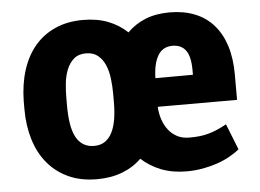

<svg xmlns="http://www.w3.org/2000/svg" viewBox="-45 -615 922 682"><g transform="rotate(-5 416.0 -274.0)"><path d="M594.2 10.3Q544.4 10.3 504.4 -5.1Q464.4 -20.5 433.6 -48.8Q404.3 -20 364.5 -4.9Q324.7 10.3 274.9 10.3Q216.8 10.3 172.9 -10Q128.9 -30.3 99.1 -66.2Q69.3 -102.1 54.2 -151.6Q39.1 -201.2 39.1 -259.3V-287.6Q40 -349.1 55.9 -398.9Q71.8 -448.7 101.6 -483.9Q131.3 -519 174.6 -538.3Q217.8 -557.6 273.9 -557.6Q323.7 -557.6 362.8 -542.5Q401.9 -527.3 431.2 -499.5Q458.5 -527.3 496.1 -542.5Q533.7 -557.6 582.5 -557.6Q632.8 -557.6 672.4 -541.7Q711.9 -525.9 739 -495.1Q766.1 -464.4 780.3 -419.7Q794.4 -375 794.4 -317.4V-227.1H511.7Q512.7 -203.1 520 -181.6Q527.3 -160.2 540 -143.8Q552.7 -127.4 571.3 -117.9Q589.8 -108.4 613.8 -108.4Q633.3 -108.4 649.7 -110.1Q666 -111.8 681.6 -116Q697.3 -120.1 713.1 -127Q729 -133.8 747.6 -144L784.2 -51.8Q769 -39.1 748.3 -27.6Q727.5 -16.1 703.1 -7.8Q678.7 0.5 651.1 5.4Q623.5 10.3 594.2 10.3ZM190.9 -259.3Q190.9 -223.6 195.3 -195.6Q199.7 -167.5 209.7 -148.2Q219.7 -128.9 235.8 -118.7Q252 -108.4 274.9 -108.4Q297.4 -108.4 313 -118.9Q328.6 -129.4 338.6 -148.7Q348.6 -168 353.3 -196Q357.9 -224.1 357.9 -259.3V-287.6Q357.9 -313.5 354.7 -340.3Q351.6 -367.2 342.5 -388.9Q333.5 -410.6 316.9 -424.6Q300.3 -438.5 273.9 -438.5Q246.6 -438.5 230.2 -423.8Q213.9 -409.2 205.1 -387Q196.3 -364.7 193.6 -338.1Q190.9 -311.5 190.9 -287.6ZM582.5 -438.5Q547.4 -438.5 530.3 -409.4Q513.2 -380.4 512.2 -329.1L646 -329.6V-345.7Q646 -395.5 629.6 -417Q613.3 -438.5 582.5 -438.5Z"/></g></svg>

Font: Ufes Sans ExtraBold
Style: Regular
Weight: 800
Designer: Ricardo Esteves & Filipe Motta
Foundry: ProDesignUfes - Ricardo Esteves, Filipe Motta (This is a derivative work, based on Roboto family, by Christian Robertson
Version: Version 2.0